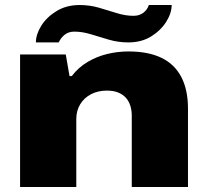

<svg xmlns="http://www.w3.org/2000/svg" viewBox="-20 -745 828 765"><path d="M60 0V-528H242L257 -442H266Q293 -477 329.5 -498.5Q366 -520 407.5 -530Q449 -540 492 -540Q571 -540 623.5 -514.5Q676 -489 702.5 -438Q729 -387 729 -312V0H505V-285Q505 -306 499 -324.5Q493 -343 481 -356Q469 -369 450.5 -376.5Q432 -384 406 -384Q370 -384 342.5 -369.5Q315 -355 299.5 -329.5Q284 -304 284 -271V0ZM123 -576Q123 -608 144.5 -642.5Q166 -677 205.5 -701Q245 -725 297 -725Q337 -725 373.5 -714.5Q410 -704 444.5 -693Q479 -682 512 -682Q535 -682 551 -694Q567 -706 573 -725H664Q664 -693 642.5 -658.5Q621 -624 582.5 -600Q544 -576 491 -576Q451 -576 413.5 -587Q376 -598 342 -608.5Q308 -619 276 -619Q253 -619 237.5 -606.5Q222 -594 214 -576Z"/></svg>

Font: Archivo SemiBold Expanded Black
Style: Regular
Weight: 900
Width: 7
Version: Version 2.001